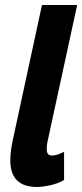

<svg xmlns="http://www.w3.org/2000/svg" viewBox="-20 -734 328 764"><path d="M235 -18V-130Q205 -115 187 -115Q166 -115 166 -140Q166 -157 169 -170L287 -714H147L31 -177Q21 -131 21 -96Q21 10 127 10Q149 10 180.5 3Q212 -4 235 -18Z"/></svg>

Font: Noto Sans UI Condensed ExtraBold
Style: Italic
Weight: 800
Width: 3
Designer: Monotype Design Team
Foundry: Monotype Imaging Inc.
Version: 1.001